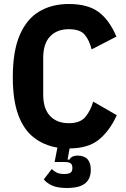

<svg xmlns="http://www.w3.org/2000/svg" viewBox="-20 -730 629 960"><path d="M324 -584Q265 -584 230.5 -548Q196 -512 196 -440V-258Q196 -186 230.5 -150Q265 -114 324 -114Q381 -114 407 -145.5Q433 -177 446 -222L564 -154Q528 -75 474 -31.5Q420 12 328 12L318 68H328Q330 60 341 54Q352 48 368 48Q401 48 417.5 66Q434 84 434 119Q434 151 420 171.5Q406 192 379.5 201Q353 210 314 210Q269 210 241.5 198Q214 186 199 167L239 115Q248 125 262.5 132.5Q277 140 301 140Q324 140 333 133Q342 126 342 110Q342 93 333 86.5Q324 80 301 80H253L267 8Q200 -3 149.5 -42Q99 -81 71.5 -155Q44 -229 44 -344Q44 -475 79 -555.5Q114 -636 177 -673Q240 -710 324 -710Q419 -710 473 -670Q527 -630 562 -547L438 -483Q427 -528 404 -556Q381 -584 324 -584Z"/></svg>

Font: IBM Plex Sans Condensed
Style: Bold
Weight: 700
Width: 3
Designer: Mike Abbink, Paul van der Laan, Pieter van Rosmalen
Foundry: Bold Monday
Version: Version 3.201